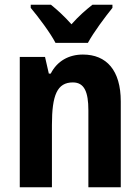

<svg xmlns="http://www.w3.org/2000/svg" viewBox="-20 -786 588 806"><path d="M213 -606H349C372 -649 422 -716 452 -753V-766H368C340 -744 312 -720 280 -684C251 -717 220 -745 194 -766H109V-753C141 -715 192 -647 213 -606ZM328 -557C269 -557 220 -530 193 -477H185L169 -547H63V0H198V-261C198 -387 220 -440 286 -440C334 -440 351 -400 351 -323V0H487V-360C487 -491 427 -557 328 -557Z"/></svg>

Font: Noto Sans Myanmar Condensed
Style: Bold
Weight: 700
Width: 3
Designer: Monotype Design Team
Foundry: Monotype Imaging Inc.
Version: Version 2.107